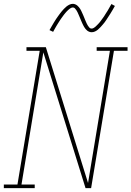

<svg xmlns="http://www.w3.org/2000/svg" viewBox="-38 -981 685 1001"><path d="M-18 0V-19H53L169 -716H100V-735H201L421 -27L535 -716H466V-735H627V-716H556L437 0H408L188 -708L74 -19H143V0ZM440 -813Q433 -813 427 -815.5Q421 -818 416.5 -821.5Q412 -825 408 -830Q404 -835 401 -840Q398 -845 395.5 -850Q393 -855 390.5 -860.5Q388 -866 385.5 -872Q383 -878 380.5 -884Q378 -890 375.5 -896Q373 -902 370.5 -907.5Q368 -913 366 -917.5Q364 -922 360 -928Q356 -934 352 -938Q348 -942 342 -942Q337 -942 332 -939.5Q327 -937 324 -934.5Q321 -932 317 -928.5Q313 -925 308.5 -920Q304 -915 302 -912.5Q300 -910 297.5 -907Q295 -904 292.5 -900.5Q290 -897 287.5 -893.5Q285 -890 282 -886Q279 -882 276.5 -878Q274 -874 271 -869.5Q268 -865 265 -860Q262 -855 258.5 -849.5Q255 -844 252 -838.5Q249 -833 245.5 -827Q242 -821 239 -815L220 -824Q226 -835 232 -845Q238 -855 243.5 -864.5Q249 -874 254.5 -882Q260 -890 265 -897Q270 -904 274.5 -910Q279 -916 283.5 -921.5Q288 -927 295 -934.5Q302 -942 309 -947.5Q316 -953 324.5 -957Q333 -961 342 -961Q348 -961 354 -958.5Q360 -956 364.5 -952.5Q369 -949 373 -944Q377 -939 380 -934.5Q383 -930 385.5 -924.5Q388 -919 390.5 -913.5Q393 -908 395.5 -902.5Q398 -897 400.5 -890.5Q403 -884 405.5 -878Q408 -872 410.5 -866.5Q413 -861 415 -856.5Q417 -852 421 -846Q425 -840 429 -836Q433 -832 440 -832Q444 -832 449 -834.5Q454 -837 457.5 -840Q461 -843 464.5 -846.5Q468 -850 472.5 -854.5Q477 -859 479 -861.5Q481 -864 483.5 -867Q486 -870 488.5 -873.5Q491 -877 493.5 -880.5Q496 -884 499 -888Q502 -892 505 -896.5Q508 -901 510.5 -905.5Q513 -910 516.5 -915Q520 -920 523 -925Q526 -930 529 -935.5Q532 -941 535.5 -947Q539 -953 543 -960L561 -950Q555 -939 549 -929Q543 -919 537.5 -910Q532 -901 526.5 -893Q521 -885 516.5 -877.5Q512 -870 507 -864Q502 -858 497.5 -852.5Q493 -847 486 -839.5Q479 -832 472.5 -826.5Q466 -821 457.5 -817Q449 -813 440 -813Z"/></svg>

Font: Iosevka Curly Slab ThEx
Style: Italic
Weight: 100
Width: 7
Italic angle: -9°
Monospace: yes
Designer: Belleve Invis
Foundry: Belleve Invis
Version: Version 11.1.0; ttfautohint (v1.8.3)